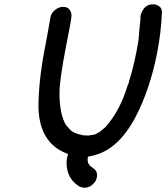

<svg xmlns="http://www.w3.org/2000/svg" viewBox="-20 -709 774 894"><path d="M374 165Q361 165 349 159Q290 122 290 49Q290 28 297 8L289 5Q164 -44 159 -208Q159 -326 187 -475Q206 -573 215 -629Q219 -649 236.5 -663Q254 -677 274 -677Q294 -677 303.5 -664.5Q313 -652 313 -637Q313 -619 287 -491Q257 -336 257 -274Q257 -192 279 -143Q279 -140 282 -137Q282 -131 304 -108Q320 -88 364 -80Q364 -79 366.5 -79Q369 -79 378 -78.5Q387 -78 392 -78Q396 -78 417 -82L416 -81Q418 -81 419.5 -82Q421 -83 432 -88.5Q443 -94 443.5 -94.5Q444 -95 471 -117L475 -122Q539 -195 574 -310Q574 -312 577 -317Q580 -322 581 -331Q607 -411 625 -522Q630 -588 634 -618V-629Q634 -646 649 -667.5Q664 -689 694 -689Q706 -689 719.5 -681Q733 -673 734 -653Q730 -555 712 -465Q679 -294 610 -162Q529 -11 414 15Q407 18 397.5 18.5Q388 19 388 31Q388 48 394.5 57Q401 66 403 66L415 75Q432 86 432 106Q432 126 420 141Q400 165 374 165Z"/></svg>

Font: Bad Comic
Style: Italic
Weight: 400
Italic angle: -11°
Designer: GGBotNet
Foundry: GGBotNet
Version: 0.95